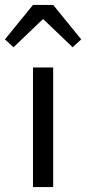

<svg xmlns="http://www.w3.org/2000/svg" viewBox="-52 -760 350 780"><path d="M-32 -600 82 -740H164L278 -600L243 -568L125 -681H121L3 -568ZM82 0V-486H164V0Z"/></svg>

Font: TypoPRO Source Sans Pro
Style: Regular
Weight: 400
Designer: Paul D. Hunt
Foundry: Adobe Systems Incorporated
Version: Version 2.020;PS 2.000;hotconv 1.0.86;makeotf.lib2.5.63406